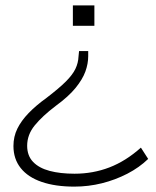

<svg xmlns="http://www.w3.org/2000/svg" viewBox="-20 -507 580 714"><path d="M256 187Q186 187 135 169.5Q84 152 57 118Q30 84 30 36Q30 1 44.5 -28.5Q59 -58 86.5 -86.5Q114 -115 153 -143Q200 -179 225 -204Q250 -229 260.5 -251Q271 -273 272 -297L274 -317H308V-298Q308 -270 297.5 -241Q287 -212 261 -180Q235 -148 187 -113Q137 -75 109 -40.5Q81 -6 81 35Q81 72 103 95Q125 118 164.5 128.5Q204 139 257 139Q326 139 387 115.5Q448 92 504 42L531 84Q498 116 453.5 139Q409 162 359 174.5Q309 187 256 187ZM251 -411V-487H331V-411Z"/></svg>

Font: Nunito Sans 10pt Expanded ExtraLight
Style: Regular
Weight: 250
Width: 7
Designer: Vernon Adams
Foundry: Vernon Adams
Version: Version 3.101;gftools[0.9.27]